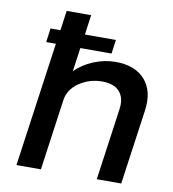

<svg xmlns="http://www.w3.org/2000/svg" viewBox="-83 -823 810 897"><g transform="rotate(10 321.5 -375.0)"><path d="M428 -555Q521 -555 568 -501.5Q615 -448 602 -355L552 0H436L484 -342Q491 -395 464.5 -424.5Q438 -454 382 -454Q322 -454 273.5 -421Q225 -388 218 -336L171 0H55L138 -590H92L101 -656H148L161 -750H277L264 -656H411L402 -590H254L238 -477Q273 -513 324.5 -534Q376 -555 428 -555Z"/></g></svg>

Font: Oakes Grotesk Medium
Style: Italic
Weight: 500
Italic angle: -8°
Designer: Samuel Oakes
Foundry: Samuel Oakes
Version: Version 1.000;PS 001.000;hotconv 1.0.88;makeotf.lib2.5.64775